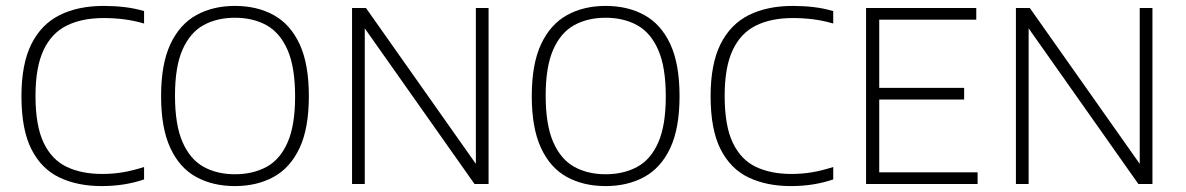

<svg xmlns="http://www.w3.org/2000/svg" viewBox="-20 -622 4009 649"><path d="M323.5 7Q242.5 7 181.5 -21.8Q120.5 -50.5 86.5 -117Q52.5 -183.5 52.5 -297Q52.5 -405.5 86 -472.8Q119.5 -540 181.8 -571Q244 -602 330.5 -602Q367 -602 401 -598Q435 -594 467 -584.5V-542.5Q432.5 -552.5 399 -556.8Q365.5 -561 330.5 -561Q257 -561 205.5 -535.5Q154 -510 127 -452.2Q100 -394.5 100 -298Q100 -197 127.5 -139.5Q155 -82 205.5 -58Q256 -34 325.5 -34Q361.5 -34 394.5 -39.5Q427.5 -45 467 -57.5V-15.5Q435 -4.5 399.2 1.2Q363.5 7 323.5 7Z M774 7Q699.5 7 643.2 -23.8Q587 -54.5 555.8 -121.8Q524.5 -189 524.5 -297Q524.5 -405.5 556 -472.8Q587.5 -540 643.8 -571Q700 -602 774 -602Q849 -602 905.2 -571Q961.5 -540 992.8 -472.8Q1024 -405.5 1024 -297Q1024 -189 992.8 -122Q961.5 -55 905 -24Q848.5 7 774 7ZM774 -33Q835 -33 881 -58Q927 -83 952.2 -140.8Q977.5 -198.5 977.5 -296Q977.5 -395 952 -453.2Q926.5 -511.5 880.8 -536.8Q835 -562 774 -562Q713.5 -562 668 -537Q622.5 -512 597 -454.2Q571.5 -396.5 571.5 -299Q571.5 -200 597 -141.8Q622.5 -83.5 668 -58.2Q713.5 -33 774 -33Z M1170 0V-595H1217L1602 -49H1588.5V-595H1631.5V0H1584L1199 -546H1213V0Z M2027 7Q1952.5 7 1896.2 -23.8Q1840 -54.5 1808.8 -121.8Q1777.5 -189 1777.5 -297Q1777.5 -405.5 1809 -472.8Q1840.5 -540 1896.8 -571Q1953 -602 2027 -602Q2102 -602 2158.2 -571Q2214.5 -540 2245.8 -472.8Q2277 -405.5 2277 -297Q2277 -189 2245.8 -122Q2214.5 -55 2158 -24Q2101.5 7 2027 7ZM2027 -33Q2088 -33 2134 -58Q2180 -83 2205.2 -140.8Q2230.5 -198.5 2230.5 -296Q2230.5 -395 2205 -453.2Q2179.5 -511.5 2133.8 -536.8Q2088 -562 2027 -562Q1966.5 -562 1921 -537Q1875.5 -512 1850 -454.2Q1824.5 -396.5 1824.5 -299Q1824.5 -200 1850 -141.8Q1875.5 -83.5 1921 -58.2Q1966.5 -33 2027 -33Z M2653 7Q2572 7 2511 -21.8Q2450 -50.5 2416 -117Q2382 -183.5 2382 -297Q2382 -405.5 2415.5 -472.8Q2449 -540 2511.2 -571Q2573.5 -602 2660 -602Q2696.5 -602 2730.5 -598Q2764.5 -594 2796.5 -584.5V-542.5Q2762 -552.5 2728.5 -556.8Q2695 -561 2660 -561Q2586.5 -561 2535 -535.5Q2483.5 -510 2456.5 -452.2Q2429.5 -394.5 2429.5 -298Q2429.5 -197 2457 -139.5Q2484.5 -82 2535 -58Q2585.5 -34 2655 -34Q2691 -34 2724 -39.5Q2757 -45 2796.5 -57.5V-15.5Q2764.5 -4.5 2728.8 1.2Q2693 7 2653 7Z M2907.5 0V-595H3280V-555.5H2952V-39.5H3284.5V0ZM2937.5 -285.5V-325H3239V-285.5Z M3414 0V-595H3461L3846 -49H3832.5V-595H3875.5V0H3828L3443 -546H3457V0Z"/></svg>

Font: Encode Sans SC Condensed Thin ExtraLight
Style: Regular
Weight: 250
Version: Version 3.002